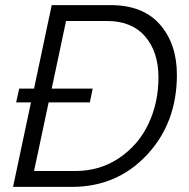

<svg xmlns="http://www.w3.org/2000/svg" viewBox="-20 -730 737 750"><path d="M412 -710Q539 -710 605 -634Q671 -558 671 -438Q671 -250 554 -125Q437 0 261 0H31L101 -330H43L55 -384H113L182 -710ZM274 -62Q371 -62 446.5 -113.5Q522 -165 560.5 -247.5Q599 -330 599 -427Q599 -527 547 -587.5Q495 -648 398 -648H238L182 -384H342L331 -330H170L113 -62Z"/></svg>

Font: Raleway-v4020
Style: Italic
Weight: 400
Italic angle: -12°
Designer: Matt McInerney, Pablo Impallari, Rodrigo Fuenzalida
Foundry: Matt McInerney, Pablo Impallari, Rodrigo Fuenzalida
Version: Version 4.020;PS 004.020;hotconv 1.0.88;makeotf.lib2.5.64775